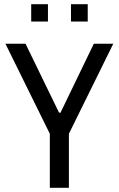

<svg xmlns="http://www.w3.org/2000/svg" viewBox="-20 -897 568 917"><path d="M218 0V-258L6 -688H102L262 -359H269L428 -688H521L309 -258V0ZM129 -794V-877H209V-794ZM319 -794V-877H399V-794Z"/></svg>

Font: Saira Semi Condensed
Style: Regular
Weight: 400
Width: 4
Designer: Hector Gatti with collaboration of the Omnibus-Type team
Foundry: Omnibus-Type
Version: Version 1.001; ttfautohint (v1.8)